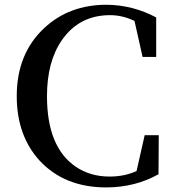

<svg xmlns="http://www.w3.org/2000/svg" viewBox="-20 -775 736 812"><path d="M591.8 -203.1H651.4L650.4 -38.1Q550.8 17.6 428.7 17.6Q253.9 17.6 148.4 -94.7Q50.8 -201.2 50.8 -368.2Q50.8 -548.8 168 -657.2Q273.4 -754.9 430.7 -754.9Q542 -753.9 640.6 -701.2V-534.2H583L548.8 -686.5Q498 -710.9 445.3 -710.9Q314.5 -710.9 241.2 -604.5Q178.7 -513.7 178.7 -368.2Q178.7 -153.3 299.8 -70.3Q361.3 -28.3 443.4 -28.3Q506.8 -28.3 557.6 -51.8Z"/></svg>

Font: GenYoMin JP SemiBold
Style: Regular
Weight: 600
Version: Version 1.001;PS 1;hotconv 16.6.51;makeotf.lib2.5.65220 DEVE